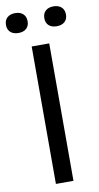

<svg xmlns="http://www.w3.org/2000/svg" viewBox="-147 -974 526 1018"><g transform="rotate(-10 115.5 -465.0)"><path d="M68 0V-740H162.5V0ZM218 -822.5Q191 -822.5 175.5 -836.5Q160 -850.5 160 -875.5Q160 -901 175.5 -915.2Q191 -929.5 218 -929.5Q245 -929.5 260.8 -915.2Q276.5 -901 276.5 -875.5Q276.5 -850.5 260.8 -836.5Q245 -822.5 218 -822.5ZM12 -822.5Q-15 -822.5 -30.8 -836.5Q-46.5 -850.5 -46.5 -875.5Q-46.5 -901 -30.8 -915.2Q-15 -929.5 12 -929.5Q39 -929.5 54.5 -915.2Q70 -901 70 -875.5Q70 -850.5 54.5 -836.5Q39 -822.5 12 -822.5Z"/></g></svg>

Font: Encode Sans Condensed Medium
Style: Regular
Weight: 500
Width: 3
Designer: Multiple Designers
Foundry: Impallari Type
Version: Version 3.000; ttfautohint (v1.8.3) -l 8 -r 50 -G 200 -x 14 